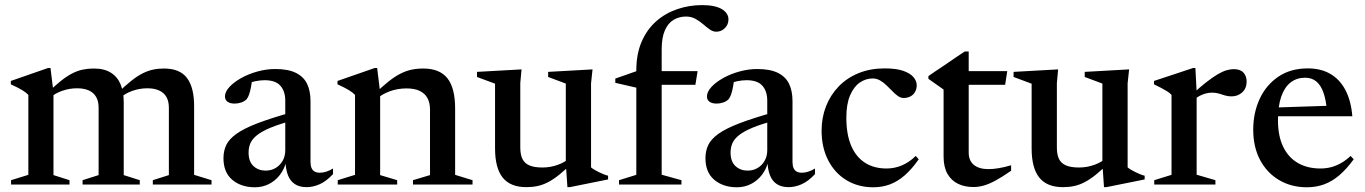

<svg xmlns="http://www.w3.org/2000/svg" viewBox="-20 -742 5490 772"><path d="M195 -371V-38L259.5 -17.5V0H24.5V-17.5L94 -39V-360.5Q85 -370 69.5 -379.5Q54 -389 23.5 -403V-416.5L173 -468.5H183ZM477.5 -331.5V-38L542 -17.5V0H312V-17.5L376.5 -38V-309Q376.5 -335.5 366.2 -352.8Q356 -370 336.8 -378.5Q317.5 -387 290 -387Q258.5 -387 229.2 -376.5Q200 -366 184 -350.5L170 -367.5Q200 -397 224.2 -416.2Q248.5 -435.5 269.8 -446.5Q291 -457.5 312.2 -462Q333.5 -466.5 357 -466.5Q399.5 -466.5 426.2 -449.5Q453 -432.5 465.2 -402Q477.5 -371.5 477.5 -331.5ZM760.5 -316V-39L830.5 -17.5V0H594.5V-17.5L659 -38V-309Q659 -335.5 648.8 -352.8Q638.5 -370 619.2 -378.5Q600 -387 572.5 -387Q541 -387 511.8 -376.5Q482.5 -366 467 -350.5L452.5 -367.5Q482.5 -397 506.8 -416.2Q531 -435.5 552.5 -446.5Q574 -457.5 595 -462Q616 -466.5 639.5 -466.5Q703 -466.5 731.8 -428.5Q760.5 -390.5 760.5 -316Z M1155 -291 1160.5 -258.5Q1104 -243.5 1068.5 -228.8Q1033 -214 1013.8 -198.8Q994.5 -183.5 987 -166.5Q979.5 -149.5 979.5 -128.5Q979.5 -92.5 999.2 -74.2Q1019 -56 1048 -56Q1070.5 -56 1088.2 -66.5Q1106 -77 1116.5 -95.5Q1127 -114 1127 -138V-337Q1127 -375.5 1107.2 -397.5Q1087.5 -419.5 1044 -419.5Q1026.5 -419.5 1006.5 -415.5Q986.5 -411.5 971 -404L994.5 -429.5Q992.5 -409.5 989.2 -392.2Q986 -375 981.8 -362.8Q977.5 -350.5 972 -343.5Q964 -335 950.8 -330.2Q937.5 -325.5 923.5 -325.5Q905 -325.5 894.8 -333Q884.5 -340.5 884.5 -354Q884.5 -372.5 902.2 -392Q920 -411.5 949.5 -428Q979 -444.5 1015 -454.5Q1051 -464.5 1087 -464.5Q1138.5 -464.5 1169.8 -449Q1201 -433.5 1214.8 -404.8Q1228.5 -376 1228.5 -336V-90.5Q1228.5 -76 1232.8 -66.2Q1237 -56.5 1245.5 -52Q1254 -47.5 1266 -47.5Q1278.5 -47.5 1292 -51.8Q1305.5 -56 1319 -64.5V-42Q1292 -13 1265.2 -1.2Q1238.5 10.5 1213 10.5Q1184 10.5 1165.5 -1.8Q1147 -14 1138 -37Q1129 -60 1128 -91.5L1131.5 -94Q1123.5 -62 1105.2 -38.5Q1087 -15 1061.2 -2Q1035.5 11 1005 11Q949.5 11 914 -19Q878.5 -49 878.5 -106Q878.5 -135.5 889.8 -159Q901 -182.5 930.5 -203.8Q960 -225 1014.5 -246Q1069 -267 1155 -291Z M1508.5 -370.5V-38L1577 -17.5V0H1338V-17.5L1407.5 -39V-360.5Q1398.5 -370 1383 -379.5Q1367.5 -389 1337 -403V-416.5L1486.5 -468.5H1496.5ZM1640.5 -17.5 1709 -38V-301.5Q1709 -329 1698.5 -348Q1688 -367 1667 -376.8Q1646 -386.5 1614.5 -386.5Q1578.5 -386.5 1547 -374.8Q1515.5 -363 1498.5 -347L1483.5 -362Q1515.5 -393 1541.2 -413.5Q1567 -434 1589.5 -445.5Q1612 -457 1634.5 -461.8Q1657 -466.5 1682 -466.5Q1747.5 -466.5 1778.8 -427.5Q1810 -388.5 1810 -305V-39L1880 -17.5V0H1640.5Z M2072 -149Q2072 -120 2080.8 -102.5Q2089.5 -85 2109 -76.8Q2128.5 -68.5 2161 -68.5Q2193.5 -68.5 2223.5 -79.5Q2253.5 -90.5 2269.5 -107L2284.5 -90Q2254 -60 2229.5 -40.2Q2205 -20.5 2183.8 -9.5Q2162.5 1.5 2141.5 6Q2120.5 10.5 2096.5 10.5Q2032 10.5 2001.2 -28Q1970.5 -66.5 1970.5 -145.5V-405.5L1898 -432.5V-453L2077 -463L2072 -408ZM2261.5 10.5 2255 -84V-406L2184 -432.5V-453L2362.5 -463L2356.5 -407V-69Q2361 -65 2369.2 -60Q2377.5 -55 2387.2 -50.2Q2397 -45.5 2406.8 -41.5Q2416.5 -37.5 2425 -35.5V-20.5L2271 10.5Z M2560 -401 2541 -389 2454 -409V-426L2548 -459L2585 -456H2785L2776 -401ZM2640.5 -39.5 2720 -17.5V0H2469V-17.5L2538.5 -39V-459Q2538.5 -525 2560 -574.5Q2581.5 -624 2618.5 -656.5Q2655.5 -689 2703.2 -705.2Q2751 -721.5 2803 -721.5Q2831 -721.5 2851 -717Q2871 -712.5 2883.8 -704.5Q2896.5 -696.5 2902.8 -686.2Q2909 -676 2909 -664Q2909 -643 2894.5 -628.8Q2880 -614.5 2860 -614.5Q2846.5 -614.5 2833.5 -623.8Q2820.5 -633 2806.8 -645Q2793 -657 2776.2 -666.2Q2759.5 -675.5 2738.5 -675.5Q2711 -675.5 2688.8 -662.5Q2666.5 -649.5 2653.5 -620.2Q2640.5 -591 2640.5 -543Z M3093 -291 3098.5 -258.5Q3042 -243.5 3006.5 -228.8Q2971 -214 2951.8 -198.8Q2932.5 -183.5 2925 -166.5Q2917.5 -149.5 2917.5 -128.5Q2917.5 -92.5 2937.2 -74.2Q2957 -56 2986 -56Q3008.5 -56 3026.2 -66.5Q3044 -77 3054.5 -95.5Q3065 -114 3065 -138V-337Q3065 -375.5 3045.2 -397.5Q3025.5 -419.5 2982 -419.5Q2964.5 -419.5 2944.5 -415.5Q2924.5 -411.5 2909 -404L2932.5 -429.5Q2930.5 -409.5 2927.2 -392.2Q2924 -375 2919.8 -362.8Q2915.5 -350.5 2910 -343.5Q2902 -335 2888.8 -330.2Q2875.5 -325.5 2861.5 -325.5Q2843 -325.5 2832.8 -333Q2822.5 -340.5 2822.5 -354Q2822.5 -372.5 2840.2 -392Q2858 -411.5 2887.5 -428Q2917 -444.5 2953 -454.5Q2989 -464.5 3025 -464.5Q3076.5 -464.5 3107.8 -449Q3139 -433.5 3152.8 -404.8Q3166.5 -376 3166.5 -336V-90.5Q3166.5 -76 3170.8 -66.2Q3175 -56.5 3183.5 -52Q3192 -47.5 3204 -47.5Q3216.5 -47.5 3230 -51.8Q3243.5 -56 3257 -64.5V-42Q3230 -13 3203.2 -1.2Q3176.5 10.5 3151 10.5Q3122 10.5 3103.5 -1.8Q3085 -14 3076 -37Q3067 -60 3066 -91.5L3069.5 -94Q3061.5 -62 3043.2 -38.5Q3025 -15 2999.2 -2Q2973.5 11 2943 11Q2887.5 11 2852 -19Q2816.5 -49 2816.5 -106Q2816.5 -135.5 2827.8 -159Q2839 -182.5 2868.5 -203.8Q2898 -225 2952.5 -246Q3007 -267 3093 -291Z M3537.5 -467Q3584 -467 3612.2 -457Q3640.5 -447 3653.2 -431.5Q3666 -416 3666 -399.5Q3666 -384 3659.2 -372.2Q3652.5 -360.5 3640.5 -354.2Q3628.5 -348 3613.5 -348Q3601.5 -348 3590.2 -356Q3579 -364 3567.8 -375.8Q3556.5 -387.5 3544.2 -399.2Q3532 -411 3518.2 -418.8Q3504.5 -426.5 3489 -426.5Q3461 -426.5 3437 -410Q3413 -393.5 3398 -358.5Q3383 -323.5 3383 -269Q3383 -201.5 3402.5 -156Q3422 -110.5 3458.2 -87.5Q3494.5 -64.5 3544.5 -64.5Q3577 -64.5 3606.5 -77Q3636 -89.5 3662 -115L3674 -101.5Q3646 -61.5 3617.5 -36.8Q3589 -12 3558 -0.5Q3527 11 3491.5 11Q3430.5 11 3383.5 -17.5Q3336.5 -46 3310 -97.5Q3283.5 -149 3283.5 -217Q3283.5 -269 3301.2 -314.5Q3319 -360 3352 -394.2Q3385 -428.5 3432 -447.8Q3479 -467 3537.5 -467Z M3875 -128.5Q3875 -96 3895.8 -79Q3916.5 -62 3954.5 -62Q3974 -62 3996 -65.8Q4018 -69.5 4045.5 -77.5V-55.5Q4009 -30 3982.5 -15.8Q3956 -1.5 3935 4.2Q3914 10 3894 10Q3859 10 3832 -3Q3805 -16 3789.5 -43.2Q3774 -70.5 3774 -112.5V-382L3713 -425V-436Q3722.5 -443 3735.2 -451.5Q3748 -460 3762.8 -469.8Q3777.5 -479.5 3793.2 -490.5Q3809 -501.5 3825.8 -512.8Q3842.5 -524 3859 -535H3875V-441ZM3836 -401V-456H4030L4021.5 -401Z M4229.5 -149Q4229.5 -120 4238.2 -102.5Q4247 -85 4266.5 -76.8Q4286 -68.5 4318.5 -68.5Q4351 -68.5 4381 -79.5Q4411 -90.5 4427 -107L4442 -90Q4411.5 -60 4387 -40.2Q4362.5 -20.5 4341.2 -9.5Q4320 1.5 4299 6Q4278 10.5 4254 10.5Q4189.5 10.5 4158.8 -28Q4128 -66.5 4128 -145.5V-405.5L4055.5 -432.5V-453L4234.5 -463L4229.5 -408ZM4419 10.5 4412.5 -84V-406L4341.5 -432.5V-453L4520 -463L4514 -407V-69Q4518.5 -65 4526.8 -60Q4535 -55 4544.8 -50.2Q4554.5 -45.5 4564.2 -41.5Q4574 -37.5 4582.5 -35.5V-20.5L4428.5 10.5Z M4940.5 -464Q4967 -464 4979.8 -450Q4992.5 -436 4992.5 -414Q4992.5 -387 4975 -370.8Q4957.5 -354.5 4931.5 -354.5Q4917.5 -354.5 4905.5 -358.2Q4893.5 -362 4881 -365.8Q4868.5 -369.5 4853 -369.5Q4840.5 -369.5 4827.5 -366Q4814.5 -362.5 4802.2 -355.8Q4790 -349 4779 -339.5L4771.5 -360.5Q4803.5 -390.5 4828.8 -410.2Q4854 -430 4874 -442Q4894 -454 4910.2 -459Q4926.5 -464 4940.5 -464ZM4791.5 -372V-39.5L4867 -17.5V0H4621V-17.5L4690.5 -39V-360.5Q4683.5 -368 4673.8 -374.2Q4664 -380.5 4650.8 -387.5Q4637.5 -394.5 4620 -403V-416.5L4777 -468.5H4786.5Z M5238.5 -467Q5291.5 -467 5329.8 -444.5Q5368 -422 5390.2 -379Q5412.5 -336 5417.5 -274.5H5100.5L5101 -309.5L5361.5 -318L5315.5 -295.5Q5312 -339.5 5301.5 -369.2Q5291 -399 5273 -414.2Q5255 -429.5 5227.5 -429.5Q5194.5 -429.5 5170 -411Q5145.5 -392.5 5132 -354.5Q5118.5 -316.5 5118.5 -258.5Q5118.5 -195 5139.5 -151.8Q5160.5 -108.5 5198.8 -86.5Q5237 -64.5 5289.5 -64.5Q5312 -64.5 5332.8 -70Q5353.5 -75.5 5373 -86.8Q5392.5 -98 5410.5 -115L5423 -101.5Q5395 -63 5366 -38Q5337 -13 5304.8 -1Q5272.5 11 5234.5 11Q5172 11 5123 -18Q5074 -47 5046.5 -99Q5019 -151 5019 -220.5Q5019 -288 5044.8 -344Q5070.5 -400 5119.8 -433.5Q5169 -467 5238.5 -467Z"/></svg>

Font: Newsreader 36pt Medium
Style: Regular
Weight: 500
Designer: Hugues Gentile
Foundry: Production Type
Version: Version 1.003